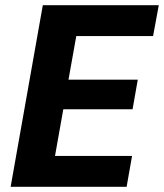

<svg xmlns="http://www.w3.org/2000/svg" viewBox="-20 -720 632 740"><path d="M21 0 145 -700H592L570 -581H274L244 -413H511L491 -299H224L192 -119H489L468 0Z"/></svg>

Font: DM Sans 24pt Black
Style: Italic
Weight: 900
Italic angle: -10°
Designer: Colophon Foundry, Jonny Pinhorn
Foundry: Colophon Foundry
Version: Version 4.004;gftools[0.9.30]